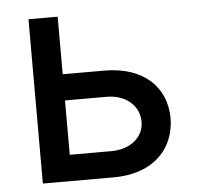

<svg xmlns="http://www.w3.org/2000/svg" viewBox="-44 -590 650 635"><g transform="rotate(-5 280.5 -272.5)"><path d="M150.6 -267.4H308.2C371.1 -267.4 416.2 -229.4 416.2 -175.1C416.2 -123.6 371.1 -87 308.2 -87H170.1V-545.5H73.2V0H308.2C396 0 457.4 -33.7 489 -87.7C504.6 -114.7 512.4 -144.9 512.8 -178.6C512.4 -281.2 439.3 -354.4 308.2 -354.4H150.6Z"/></g></svg>

Font: Inter 465
Style: Regular
Weight: 400
Designer: Rasmus Andersson
Foundry: rsms
Version: Version 3.019;Glyphs 3.1.2 (3151)